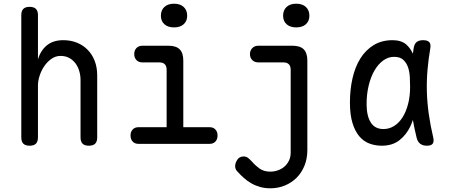

<svg xmlns="http://www.w3.org/2000/svg" viewBox="-20 -777 2440 1037"><path d="M185 -316V-35Q185 -12 174 -1Q163 10 140 10Q117 10 106 -1Q95 -12 95 -35V-695Q95 -718 106 -729Q117 -740 140 -740Q163 -740 174 -729Q185 -718 185 -695V-456Q199 -504 233 -532Q267 -560 322 -560Q362 -560 395.5 -546.5Q429 -533 453.5 -508Q478 -483 491.5 -448Q505 -413 505 -370V-35Q505 -12 494 -1Q483 10 460 10Q437 10 426 -1Q415 -12 415 -35V-344Q415 -370 408 -393.5Q401 -417 387.5 -435Q374 -453 354 -464Q334 -475 307 -475Q280 -475 257.5 -459Q235 -443 219 -419.5Q203 -396 194 -368Q185 -340 185 -316Z M1112 -90Q1132 -90 1143.5 -77.5Q1155 -65 1155 -45Q1155 -25 1143.5 -12.5Q1132 0 1112 0H728Q708 0 696.5 -12.5Q685 -25 685 -45Q685 -65 696.5 -77.5Q708 -90 728 -90H880V-400Q880 -420 870 -430Q860 -440 840 -440H749Q729 -440 717 -452.5Q705 -465 705 -485Q705 -505 717 -517.5Q729 -530 749 -530H890Q931 -530 950.5 -510.5Q970 -491 970 -450V-90ZM920 -629Q887 -629 868 -646Q849 -663 849 -692Q849 -722 868 -739.5Q887 -757 920 -757Q953 -757 972 -739.5Q991 -722 991 -692Q991 -663 972 -646Q953 -629 920 -629Z M1550 -400Q1550 -420 1540 -430Q1530 -440 1510 -440H1375Q1355 -440 1342.5 -452.5Q1330 -465 1330 -485Q1330 -504 1342.5 -517Q1355 -530 1375 -530H1560Q1601 -530 1620.5 -510.5Q1640 -491 1640 -450V33Q1640 80 1624.5 118Q1609 156 1582 183Q1555 210 1518.5 225Q1482 240 1440 240Q1411 240 1385.5 233Q1360 226 1338 213.5Q1316 201 1297 184Q1278 167 1261 148Q1255 142 1252.5 134.5Q1250 127 1250 120Q1250 104 1261.5 86Q1273 68 1296 68Q1310 68 1320.5 76.5Q1331 85 1342 97Q1359 117 1382 133.5Q1405 150 1440 150Q1461 150 1481 143Q1501 136 1516 123Q1531 110 1540.5 91Q1550 72 1550 47ZM1580 -629Q1547 -629 1528 -646Q1509 -663 1509 -692Q1509 -722 1528 -739.5Q1547 -757 1580 -757Q1613 -757 1632 -739.5Q1651 -722 1651 -692Q1651 -663 1632 -646Q1613 -629 1580 -629Z M2042 10Q2006 10 1974.5 -2Q1943 -14 1920 -41.5Q1897 -69 1883.5 -113.5Q1870 -158 1870 -224Q1870 -293 1884 -354.5Q1898 -416 1926.5 -461.5Q1955 -507 1998.5 -533.5Q2042 -560 2100 -560Q2148 -560 2175 -536Q2197 -516 2210 -487Q2212 -502 2214 -516Q2218 -541 2231 -550.5Q2244 -560 2265 -560Q2289 -560 2298.5 -549.5Q2308 -539 2304 -516Q2294 -457 2289 -399.5Q2284 -342 2285.5 -283.5Q2287 -225 2295.5 -163.5Q2304 -102 2320 -34Q2325 -12 2317 -1Q2309 10 2286 10Q2263 10 2249 -1Q2235 -12 2230 -34Q2218 -83 2210 -129Q2204 -111 2196 -94Q2174 -48 2136.5 -19Q2099 10 2042 10ZM2051 -80Q2082 -80 2108.5 -96.5Q2135 -113 2154 -143Q2173 -173 2184 -215Q2195 -257 2195 -308Q2195 -332 2193.5 -360.5Q2192 -389 2184 -413Q2176 -437 2158.5 -453.5Q2141 -470 2108 -470Q2077 -470 2050 -450.5Q2023 -431 2003 -397Q1983 -363 1971.5 -316Q1960 -269 1960 -215Q1960 -151 1982.5 -115.5Q2005 -80 2051 -80Z"/></svg>

Font: Maple Mono NF
Style: Regular
Weight: 400
Monospace: yes
Designer: subframe7536
Version: Version 7.000